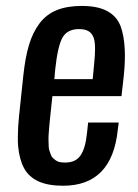

<svg xmlns="http://www.w3.org/2000/svg" viewBox="-20 -606 458 635"><path d="M188.5 8.3Q138.7 8.3 106.9 -6.3Q75.2 -21 59.6 -49.8Q43.9 -79.1 40 -122.1Q38.6 -137.7 39.1 -155.3Q39.1 -186 43 -222.2L57.1 -356Q63.5 -416 75.9 -457.5Q88.4 -499 110.8 -528.8Q133.3 -558.6 167.7 -572.5Q202.1 -586.4 250.5 -586.4Q302.7 -586.4 334.2 -569.6Q365.7 -552.7 378.4 -520.5Q390.6 -488.3 392.6 -441.4Q393.1 -432.6 393.1 -423.3Q393.1 -383.8 387.2 -335.4L381.8 -288.1H153.3L145 -210Q143.6 -193.4 142.8 -186Q142.1 -178.7 141.1 -164.6Q140.1 -150.4 140.4 -143.8Q140.6 -137.2 140.9 -125.7Q141.1 -114.3 143.1 -108.9Q145 -103.5 147.7 -95.5Q150.4 -87.4 154.8 -83.5Q159.2 -79.6 164.8 -75.4Q170.4 -71.3 178.2 -69.8Q186 -68.4 195.8 -68.4Q230.5 -68.4 246.6 -92.3Q262.7 -116.2 267.6 -165L271.5 -200.7H372.6L369.6 -177.2Q350.6 8.3 188.5 8.3ZM159.7 -344.2H286.6L291.5 -396.5Q294.4 -423.8 294.4 -445.3Q293.9 -452.1 293.9 -458Q293 -483.4 280.5 -496.6Q268.1 -509.8 241.7 -509.8Q202.6 -509.8 186.8 -481.9Q170.9 -454.1 162.6 -376.5Z"/></svg>

Font: Oswald
Style: Regular
Weight: 400
Designer: Vernon Adams
Foundry: Vernon Adams
Version: 3.0; ttfautohint (v0.94.23-7a4d-dirty) -l 8 -r 50 -G 200 -x 